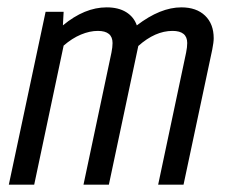

<svg xmlns="http://www.w3.org/2000/svg" viewBox="-20 -502 620 522"><path d="M4 0 104 -470H153L151 -433Q210 -482 270 -482Q302 -482 323 -469Q344 -456 352 -433Q416 -482 473 -482Q514 -482 537.5 -459.5Q561 -437 561 -398Q561 -387 557 -367L479 0H410L486 -359Q489 -374 489 -385Q489 -418 449 -418Q402 -418 356 -377L276 0H207L283 -359Q286 -374 286 -385Q286 -418 246 -418Q224 -418 200 -408Q176 -398 153 -378L73 0Z"/></svg>

Font: Sometype Mono
Style: Italic
Weight: 400
Italic angle: -12°
Monospace: yes
Designer: Ryoichi Tsunekawa
Foundry: Dharma Type
Version: Version 1.000; ttfautohint (v1.8.3)